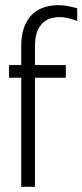

<svg xmlns="http://www.w3.org/2000/svg" viewBox="-20 -721 318 741"><path d="M62 -545V-470H15V-421H62V0H115V-421H234V-470H115V-545C115 -610 144 -655 209 -655C227 -655 249 -651 278 -640V-689C248 -697 227 -701 204 -701C107 -701 62 -636 62 -545Z"/></svg>

Font: Modon Arabic
Style: Regular
Weight: 400
Designer: Ahmedzaza
Foundry: Ahmedzaza
Version: Version 2.010